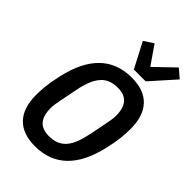

<svg xmlns="http://www.w3.org/2000/svg" viewBox="-280 -1065 1184 1184"><g transform="rotate(45 311.5 -473.5)"><path d="M265 12Q157 12 101.5 -46.5Q46 -105 46 -219Q46 -253 50.5 -296.5Q55 -340 69 -401Q138 -710 388 -710Q496 -710 551.5 -651.5Q607 -593 607 -479Q607 -445 602.5 -401.5Q598 -358 584 -297Q515 12 265 12ZM280 -93Q317 -93 344.5 -103.5Q372 -114 393 -137Q414 -160 428.5 -197.5Q443 -235 454 -288L476 -400Q486 -447 486 -475Q486 -605 373 -605Q336 -605 308.5 -594.5Q281 -584 260 -560.5Q239 -537 224 -500Q209 -463 199 -410L177 -298Q167 -251 167 -223Q167 -93 280 -93ZM362 -754 276 -918 338 -959 422 -837 549 -959 605 -911 465 -754Z"/></g></svg>

Font: IBM Plex Sans Cond SmBld
Style: Italic
Weight: 600
Width: 3
Italic angle: -11°
Designer: Mike Abbink, Paul van der Laan, Pieter van Rosmalen
Foundry: Bold Monday
Version: Version 1.3